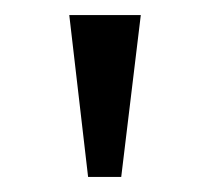

<svg xmlns="http://www.w3.org/2000/svg" viewBox="-20 -762 280 255"><path d="M167 -742H72L97 -527H141Z"/></svg>

Font: 18Franklin Light
Style: Regular
Weight: 300
Designer: Pablo Impallari, Rodrigo Fuenzalida (Modified by Dan O. Williams)
Version: Version 0.025;PS 000.025;hotconv 1.0.88;makeotf.lib2.5.64775